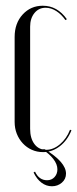

<svg xmlns="http://www.w3.org/2000/svg" viewBox="-20 -522 269 669"><path d="M31 -393Q31 -441 59 -471.5Q87 -502 129 -502Q180 -502 213 -455L208 -452Q194 -472 176 -483.5Q158 -495 139 -495Q115 -495 100 -476.5Q85 -458 85 -429V-73Q85 -40 100 -20Q115 0 141 0Q166 0 189 -19.5Q212 -39 224 -70L229 -68Q215 -33 188.5 -12.5Q162 8 130 8Q109 8 91 0Q73 -8 59.5 -22.5Q46 -37 38.5 -56Q31 -75 31 -97ZM102 76Q116 106 144 106Q160 106 170 95Q180 84 180 68Q180 50 165.5 31.5Q151 13 127 -2H136Q210 43 210 83Q210 102 195.5 114.5Q181 127 161 127Q141 127 124.5 114.5Q108 102 97 79Z"/></svg>

Font: Moniqa Cond Display
Style: Regular
Weight: 400
Width: 3
Designer: Rajesh Rajput
Foundry: Rajesh Rajput
Version: Version 1.000